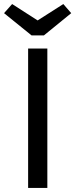

<svg xmlns="http://www.w3.org/2000/svg" viewBox="-39 -929 372 949"><path d="M195 0H100V-689H195ZM313 -864 178 -754H117L-19 -864L21 -909L147 -828L274 -909Z"/></svg>

Font: FiraGO
Style: Regular
Weight: 400
Designer: bBox Type
Foundry: bBox Type GmbH
Version: Version 1.001;April 20, 2020;FontCreator 12.0.0.2555 64-bit